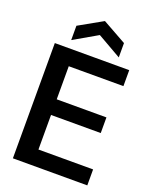

<svg xmlns="http://www.w3.org/2000/svg" viewBox="-166 -1006 871 1096"><g transform="rotate(20 269.5 -458.0)"><path d="M51 0V-700H503V-603H171V-402H473V-307H171V-97H503V0ZM133 -748V-835L277 -916L422 -835V-748L277 -831Z"/></g></svg>

Font: DM Sans 9pt 36pt SemiBold
Style: Regular
Weight: 600
Version: Version 4.004;gftools[0.9.30]